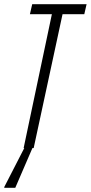

<svg xmlns="http://www.w3.org/2000/svg" viewBox="-51 -708 434 918"><path d="M103 -688H363L352 -640H248L110 0H104L22 190H-31L-30 185L65 0H62L197 -640H92Z"/></svg>

Font: Saira Ultra Condensed Light
Style: Italic
Weight: 300
Width: 1
Italic angle: -12°
Designer: Hector Gatti with collaboration of the Omnibus-Type team
Foundry: Omnibus-Type
Version: Version 1.001; ttfautohint (v1.8)